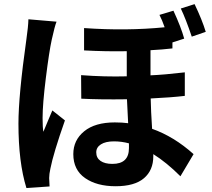

<svg xmlns="http://www.w3.org/2000/svg" viewBox="-20 -862 1040 940"><path d="M987.3 -706.1 918.9 -682.6Q889.6 -769.5 865.2 -820.3L932.6 -841.8Q969.7 -764.6 987.3 -706.1ZM119.1 -767.6 256.8 -755.9Q248 -734.4 233.4 -668Q220.7 -610.4 204.6 -481.4Q188.5 -352.5 188.5 -284.2Q188.5 -236.3 192.4 -216.8Q200.2 -237.3 216.8 -275.4Q233.4 -313.5 236.3 -321.3L297.9 -272.5Q241.2 -111.3 226.6 -36.1Q220.7 -8.8 220.7 9.8Q220.7 23.4 222.7 50.8L109.4 58.6Q70.3 -67.4 70.3 -256.8Q70.3 -393.6 109.4 -670.9Q118.2 -731.4 119.1 -767.6ZM611.3 -136.7V-160.2Q575.2 -169.9 538.1 -169.9Q497.1 -169.9 474.1 -155.3Q451.2 -140.6 451.2 -116.2Q451.2 -88.9 472.2 -74.2Q493.2 -59.6 530.3 -59.6Q611.3 -59.6 611.3 -136.7ZM884.8 -507.8V-392.6Q819.3 -384.8 717.8 -379.9Q718.8 -322.3 724.6 -231.4Q832 -193.4 927.7 -107.4L863.3 1Q795.9 -66.4 730.5 -107.4V-96.7Q730.5 -28.3 684.6 10.7Q638.7 49.8 545.9 49.8Q454.1 49.8 396.5 9.8Q338.9 -30.3 338.9 -107.4Q338.9 -175.8 392.1 -219.2Q445.3 -262.7 542 -262.7Q579.1 -262.7 607.4 -258.8Q601.6 -370.1 601.6 -376Q469.7 -374 377.9 -378.9L377 -494.1Q492.2 -485.4 600.6 -488.3V-611.3Q499 -609.4 391.6 -615.2V-724.6Q597.7 -710 786.1 -728.5Q773.4 -764.6 760.7 -789.1L829.1 -809.6Q866.2 -729.5 881.8 -672.9L824.2 -654.3V-625Q774.4 -619.1 716.8 -616.2V-493.2Q785.2 -496.1 884.8 -507.8Z"/></svg>

Font: Gen Shin Gothic Monospace Bold
Style: Bold
Weight: 700
Designer: [Source Han Sans]
Ryoko NISHIZUKA  (kana & ideographs); Paul D. Hunt (Latin, Greek & Cyrillic); Wenlong ZHANG  (bopomofo
Version: Version 1.002.20150607